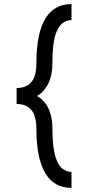

<svg xmlns="http://www.w3.org/2000/svg" viewBox="-20 -820 430 940"><path d="M330 100V21.7Q289.8 19.7 268.3 -14Q236.7 -64.2 236.7 -187Q236.7 -283.3 188.3 -329.7Q177.2 -341.8 161.2 -350Q183 -362.3 199.2 -383.7Q236.7 -430 236.7 -513Q236.7 -570.8 242.9 -611.9Q249.2 -653 263.3 -678.2Q286.5 -720.8 330 -721.7V-800Q248 -800 204.5 -733Q158.3 -660 158.3 -512Q158.3 -453.7 138.7 -425.2Q114.8 -389.2 61.3 -389.2V-310.8Q109 -310.8 133.7 -281.5Q158.3 -250.5 158.3 -188Q158.3 -114.5 169.8 -59.7Q181.3 -4.8 203.7 31.2Q247.2 100 330 100Z"/></svg>

Font: Unageo Variable
Style: Regular
Weight: 300
Designer: Richard Sepsi
Foundry: Richard Sepsi
Version: Version 2.200